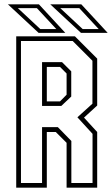

<svg xmlns="http://www.w3.org/2000/svg" viewBox="-20 -868 520 888"><path d="M55 0V-700H326.5L429.5 -597V-380L368.5 -324L429.5 -257.5V0H288V-207.5L238 -257.5H196.5V0ZM77 -21.5H174.5V-280H247.5L310 -216V-21.5H408V-249L338 -325.5L407.5 -388.5V-587L316 -678.5H77ZM174.5 -378V-580.5H267L309.5 -538V-421.5L263.5 -378ZM196.5 -399H257.5L288 -430V-528L257.5 -558.5H196.5ZM478 -716H354.5L212.5 -848H356ZM436.5 -733.5 346.5 -830.5H258.5L362.5 -733.5ZM282 -716H158.5L16.5 -848H160ZM240.5 -733.5 150.5 -830.5H62.5L166.5 -733.5Z"/></svg>

Font: Tourney Condensed ExtraLight
Style: Regular
Weight: 200
Width: 3
Designer: Tyler Finck
Foundry: Etcetera Type Co
Version: Version 1.010; ttfautohint (v1.8.3)